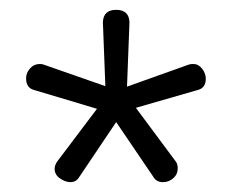

<svg xmlns="http://www.w3.org/2000/svg" viewBox="-20 -751 471 390"><path d="M33 -592Q33 -603 41 -612Q49 -621 61 -621Q65 -621 68 -620L194 -576L189 -706Q190 -731 216 -731Q242 -731 243 -706L238 -575L364 -620Q367 -621 373 -621Q383 -621 390.5 -611.5Q398 -602 398 -591Q398 -572 381 -568L256 -532L337 -423Q341 -418 341 -409Q341 -397 332 -389Q323 -381 311 -381Q298 -381 292 -391L216 -503L140 -390Q134 -381 123 -381Q113 -381 102 -388.5Q91 -396 91 -408Q91 -416 97 -424L177 -530L50 -568Q33 -572 33 -592Z"/></svg>

Font: Terminal Dosis
Style: Regular
Weight: 400
Designer: Edgar Tolentino, Pablo Impallari, Igino Marini
Foundry: Edgar Tolentino, Pablo Impallari, Igino Marini
Version: Version 1.007